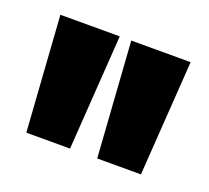

<svg xmlns="http://www.w3.org/2000/svg" viewBox="-59 -764 427 392"><g transform="rotate(20 154.5 -568.0)"><path d="M30 -443 13 -693H142L125 -443ZM184 -443 167 -693H296L279 -443Z"/></g></svg>

Font: Bricolage Grotesque 72pt SemiCondensed
Style: Bold
Weight: 700
Width: 4
Designer: Mathieu Triay
Foundry: Atelier Triay
Version: Version 1.001;gftools[0.9.33.dev8+g029e19f]